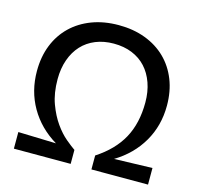

<svg xmlns="http://www.w3.org/2000/svg" viewBox="-108 -866 1024 983"><g transform="rotate(15 404.0 -375.0)"><path d="M48 -88 249 -82Q158 -137 108.5 -223Q59 -309 59 -415Q59 -491 83.5 -552.5Q108 -614 153.5 -658Q199 -702 262.5 -726Q326 -750 404 -750Q482 -750 545.5 -726Q609 -702 654 -658Q699 -614 723.5 -552.5Q748 -491 748 -415Q748 -309 698 -223Q648 -137 557 -82L759 -88V0H459V-74Q550 -133 593.5 -212.5Q637 -292 637 -402Q637 -459 620.5 -505.5Q604 -552 574 -584.5Q544 -617 501 -634.5Q458 -652 404 -652Q351 -652 308 -634.5Q265 -617 235 -584.5Q205 -552 188.5 -505.5Q172 -459 172 -402Q172 -328 192.5 -272.5Q213 -217 241.5 -177Q270 -137 300 -112Q330 -87 349 -74V0H48Z"/></g></svg>

Font: Encode Sans Wide
Style: Medium
Weight: 500
Designer: Pablo Impallari, Andres Torresi
Foundry: Pablo Impallari, Andres Torresi
Version: Version 1.000; ttfautohint (v1.00) -l 8 -r 50 -G 200 -x 14 -